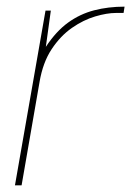

<svg xmlns="http://www.w3.org/2000/svg" viewBox="-20 -558 395 578"><path d="M25 0 117 -526H133L118 -417Q149 -464 185 -490Q221 -516 263.5 -527Q306 -538 355 -538L352 -519H329Q302 -519 266.5 -508.5Q231 -498 196.5 -474Q162 -450 135.5 -410Q109 -370 99 -311L45 0Z"/></svg>

Font: DM Sans 9pt Thin
Style: Italic
Weight: 250
Italic angle: -10°
Version: Version 4.004;gftools[0.9.30]